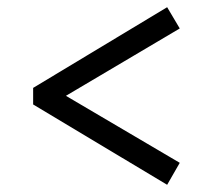

<svg xmlns="http://www.w3.org/2000/svg" viewBox="-20 -551 622 533"><path d="M444 -38 72 -261V-307L444 -531L479 -472L163 -285L479 -99Z"/></svg>

Font: Literata 18pt Medium
Style: Regular
Weight: 500
Designer: Latin by Veronika Burian and Jose Scaglione. Greek by Irene Vlachou. Cyrillic by Vera Evstafieva.
Foundry: TypeTogether
Version: Version 3.103;gftools[0.9.29]